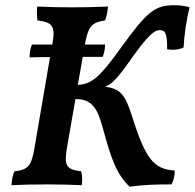

<svg xmlns="http://www.w3.org/2000/svg" viewBox="-20 -704 744 733"><path d="M681 -523C683 -567 691 -627 704 -676C690 -681 667 -684 649 -684C571 -684 545 -665 436 -514C360 -408 328 -382 277 -380L296 -487H372C379 -504 381 -520 381 -534H304C317 -605 330 -618 381 -626C388 -643 391 -661 392 -679C346 -677 301 -676 256 -676C207 -676 163 -677 122 -679C120 -660 121 -642 123 -626C179 -619 193 -606 180 -536V-534H102C96 -520 93 -503 93 -485C117 -486 144 -486 171 -486L112 -141C100 -69 87 -56 35 -50C28 -34 25 -17 24 3C61 1 111 0 160 0C206 0 248 1 292 3C295 -16 294 -34 290 -50C231 -57 224 -73 236 -142L268 -326C330 -325 351 -294 372 -217C406 -92 425 -40 475 9C528 1 578 0 635 0C643 -15 648 -36 647 -53C565 -58 535 -100 484 -260C459 -339 442 -366 380 -373C403 -380 423 -397 478 -475C543 -567 568 -589 590 -589C609 -589 619 -580 618 -516C640 -512 663 -514 681 -523Z"/></svg>

Font: Vollkorn Semibold
Style: Italic
Weight: 600
Italic angle: -11°
Designer: Friedrich Althausen
Foundry: Friedrich Althausen
Version: Version 4.015;PS 004.015;hotconv 1.0.88;makeotf.lib2.5.64775